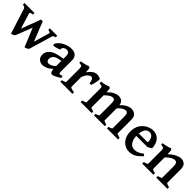

<svg xmlns="http://www.w3.org/2000/svg" viewBox="295 -1576 2722 2722"><g transform="rotate(45 1656.5 -214.5)"><path d="M663.6 -398.9Q637.2 -392.1 628.9 -386.5Q620.6 -380.9 617.7 -370.1L516.6 -27.3Q512.7 -13.7 500 -5.4Q487.3 2.9 473.1 7.3Q459 11.7 451.2 13.7L324.2 -293.9L341.3 -429.7Q341.3 -429.7 354.2 -429.7Q367.2 -429.7 373 -429.7L489.3 -136.7L557.1 -370.1Q560.5 -380.4 553.5 -387Q546.4 -393.6 514.6 -398.9V-429.7H663.6ZM243.2 -27.3Q236.3 -6.3 213.9 2.4Q191.4 11.2 179.2 13.7L57.1 -370.1Q51.3 -388.2 6.8 -398.9V-429.7H208V-398.9Q167.5 -394 160.6 -386.5Q153.8 -378.9 156.7 -370.1L228.5 -136.7L338.4 -429.7Q344.7 -429.7 357.2 -429.7Q369.6 -429.7 369.6 -429.7L373.5 -358.9Z M1127.9 -48.8Q1089.4 -22 1051.8 -4.2Q1014.2 13.7 998.5 13.7Q980 13.7 968.3 -10.5Q956.5 -34.7 956.5 -75.7V-318.8Q956.5 -348.1 943.4 -367.4Q930.2 -386.7 893.6 -386.2Q870.1 -385.7 849.9 -369.9Q829.6 -354 832.5 -326.2Q833 -321.8 818.4 -315.4Q803.7 -309.1 783.2 -303.2Q762.7 -297.4 745.1 -293.7Q727.5 -290 722.2 -291.5L712.9 -314.9Q727.5 -350.6 762.7 -379.6Q797.9 -408.7 844.5 -426Q891.1 -443.4 939.5 -443.4Q1000 -443.4 1029.1 -412.6Q1058.1 -381.8 1058.1 -334.5V-104.5Q1058.1 -68.4 1076.2 -68.4Q1083 -68.4 1091.6 -70.8Q1100.1 -73.2 1118.7 -81.1ZM960.9 -220.2Q898.9 -210 874.5 -200.2Q850.1 -190.4 837.4 -177.7Q825.2 -165 817.9 -150.9Q810.5 -136.7 810.5 -116.7Q810.5 -84.5 826.4 -73.7Q842.3 -63 854.5 -63Q874.5 -63 899.9 -74.2Q925.3 -85.4 960.9 -117.7L964.8 -69.3Q921.9 -22.5 879.2 -4.4Q836.4 13.7 805.7 13.7Q780.8 13.7 757.1 2.4Q733.4 -8.8 718 -32.2Q702.6 -55.7 702.6 -91.8Q702.6 -123.5 714.1 -146Q725.6 -168.5 742.7 -185.1Q757.3 -200.2 779.5 -213.6Q801.8 -227.1 844 -239.3Q886.2 -251.5 960.9 -262.7Z M1523.4 -423.8Q1527.3 -420.9 1525.9 -402.8Q1524.4 -384.8 1519 -359.9Q1513.7 -335 1507.3 -312Q1501 -289.1 1495.1 -276.4H1464.4Q1460.9 -314 1448 -338.1Q1435.1 -362.3 1413.6 -362.3Q1395.5 -362.3 1369.6 -341.6Q1343.8 -320.8 1317.9 -256.8V-59.1Q1317.9 -52.2 1336.4 -44.7Q1355 -37.1 1397.9 -31.2V0H1154.8V-31.2Q1216.3 -44.9 1216.3 -59.1V-308.6Q1216.3 -339.4 1213.1 -351.1Q1210 -362.8 1205.6 -367.2Q1199.7 -373.5 1189.9 -376Q1180.2 -378.4 1154.8 -379.9V-409.2Q1200.7 -416.5 1228.8 -423.6Q1256.8 -430.7 1292 -443.4L1311 -424.8L1316.9 -350.1Q1341.8 -389.2 1377.2 -416.3Q1412.6 -443.4 1452.1 -443.4Q1469.2 -443.4 1488 -438.2Q1506.8 -433.1 1523.4 -423.8Z M2090.8 0V-31.2Q2124 -39.6 2135.3 -46.1Q2146.5 -52.7 2146.5 -59.1V-281.2Q2146.5 -337.9 2134.8 -353.3Q2123 -368.7 2097.7 -368.7Q2075.7 -368.7 2046.4 -350.6Q2017.1 -332.5 1986.8 -298.3V-59.1Q1986.8 -52.7 1998.3 -46.6Q2009.8 -40.5 2045.9 -31.2V0H1830.1V-31.2Q1862.8 -39.6 1874 -46.1Q1885.3 -52.7 1885.3 -59.1V-281.2Q1885.3 -319.3 1880.9 -337.9Q1876.5 -356.4 1866.5 -362.5Q1856.4 -368.7 1838.9 -368.7Q1794.4 -368.7 1725.6 -298.3V-59.1Q1725.6 -43.5 1783.7 -31.2V0H1562.5V-31.2Q1592.8 -39.1 1608.4 -45.2Q1624 -51.3 1624 -59.1V-320.3Q1624 -344.7 1620.8 -356.2Q1617.7 -367.7 1605 -372.1Q1592.3 -376.5 1562.5 -379.9V-409.2Q1607.4 -415 1638.2 -423.1Q1668.9 -431.2 1699.7 -443.4L1718.8 -424.8L1723.6 -357.4Q1772.5 -406.2 1810.8 -424.8Q1849.1 -443.4 1882.3 -443.4Q1925.8 -443.4 1950.9 -422.4Q1976.1 -401.4 1980 -365.7L1981.4 -358.9Q2029.8 -405.8 2068.6 -424.6Q2107.4 -443.4 2141.1 -443.4Q2184.6 -443.4 2216.3 -417.2Q2248 -391.1 2248 -328.6V-59.1Q2248 -52.7 2262.2 -46.6Q2276.4 -40.5 2312.5 -31.2V0Z M2741.7 -254.4Q2733.9 -245.1 2714.6 -234.6Q2695.3 -224.1 2680.7 -218.3H2407.2L2407.7 -268.1H2622.1Q2632.3 -268.1 2636 -271.5Q2639.6 -274.9 2639.6 -284.7Q2639.6 -302.7 2632.3 -327.4Q2625 -352.1 2606.9 -370.8Q2588.9 -389.6 2556.2 -389.6Q2505.4 -389.6 2482.4 -344.7Q2459.5 -299.8 2459.5 -227.1Q2459.5 -156.2 2490.2 -108.2Q2521 -60.1 2578.1 -60.1Q2597.2 -60.1 2615.5 -63.7Q2633.8 -67.4 2657.5 -79.6Q2681.2 -91.8 2716.8 -117.7Q2722.7 -114.3 2730 -104Q2737.3 -93.8 2739.3 -89.8Q2697.3 -46.4 2666.3 -24.2Q2635.3 -2 2606.2 5.9Q2577.1 13.7 2542 13.7Q2490.7 13.7 2448.2 -13.4Q2405.8 -40.5 2380.4 -89.4Q2355 -138.2 2355 -203.1Q2355 -332 2450.7 -401.9Q2474.1 -418.5 2506.6 -430.9Q2539.1 -443.4 2571.8 -443.4Q2631.8 -443.4 2669.2 -416Q2706.5 -388.7 2724.1 -345.5Q2741.7 -302.2 2741.7 -254.4Z M3077.6 0V-31.2Q3110.8 -39.6 3125 -46.1Q3139.2 -52.7 3139.2 -59.1V-275.9Q3139.2 -327.6 3127.9 -345.9Q3116.7 -364.3 3088.9 -364.3Q3065.9 -364.3 3034.7 -347.9Q3003.4 -331.5 2959.5 -287.1V-59.1Q2959.5 -43.9 3020.5 -31.2V0H2796.4V-31.2Q2826.7 -39.1 2842.3 -45.2Q2857.9 -51.3 2857.9 -59.1V-320.3Q2857.9 -344.2 2855 -355.7Q2852.1 -367.2 2839.4 -371.8Q2826.7 -376.5 2796.4 -379.9V-409.2Q2837.4 -414.1 2869.6 -422.4Q2901.9 -430.7 2933.6 -443.4L2952.6 -424.8L2957.5 -348.1Q3007.8 -397.5 3055.9 -420.4Q3104 -443.4 3139.6 -443.4Q3179.2 -443.4 3210 -417.2Q3240.7 -391.1 3240.7 -328.6V-59.1Q3240.7 -52.7 3253.4 -46.6Q3266.1 -40.5 3302.2 -31.2V0Z"/></g></svg>

Font: Namdhinggo SemiBold
Style: Regular
Weight: 600
Designer: Victor Gaultney
Foundry: SIL International
Version: Version 3.001